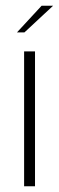

<svg xmlns="http://www.w3.org/2000/svg" viewBox="-20 -649 206 669"><path d="M64 -470H102V0H64ZM39 -536 125 -629H165L65 -536Z"/></svg>

Font: Smooch Sans Thin Light
Style: Regular
Weight: 300
Version: Version 1.010